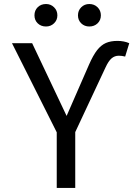

<svg xmlns="http://www.w3.org/2000/svg" viewBox="-20 -917 655 937"><path d="M590.8 -641Q574.4 -645.1 560 -645.1Q539.5 -645.1 524.4 -632.1Q509.2 -619 494.9 -587.7L347.2 -272.3V0H256.9V-271.3L38.5 -706.2H136.9L305.1 -351.3L414.4 -601.5Q434.4 -647.2 453.8 -672.1Q473.3 -696.9 496.7 -707.2Q520 -717.4 553.3 -717.4Q585.1 -717.4 610.8 -706.2ZM148.2 -842.1Q148.2 -866.2 164.1 -881.8Q180 -897.4 204.6 -897.4Q227.7 -897.4 243.8 -881.5Q260 -865.6 260 -842.1Q260 -819 243.8 -803.3Q227.7 -787.7 204.6 -787.7Q180 -787.7 164.1 -803.1Q148.2 -818.5 148.2 -842.1ZM360.5 -842.1Q360.5 -865.6 376.4 -881.5Q392.3 -897.4 415.9 -897.4Q440 -897.4 456.2 -881.5Q472.3 -865.6 472.3 -842.1Q472.3 -818.5 456.2 -803.1Q440 -787.7 415.9 -787.7Q392.3 -787.7 376.4 -803.1Q360.5 -818.5 360.5 -842.1Z"/></svg>

Font: Fira Code Fixed
Style: Regular
Weight: 400
Monospace: yes
Designer: Carrois Corporate, Edenspiekermann AG, Nikita Prokopov
Foundry: Carrois Corporate, Edenspiekermann AG, Nikita Prokopov
Version: Version 5.002